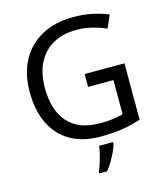

<svg xmlns="http://www.w3.org/2000/svg" viewBox="-134 -893 997 1150"><g transform="rotate(-15 364.0 -317.5)"><path d="M407 -443H654V-93Q596 -74 537 -65Q478 -56 403 -56Q292 -56 216 -100.5Q140 -145 100.5 -227.5Q61 -310 61 -423Q61 -535 105 -617Q149 -699 231.5 -744.5Q314 -790 431 -790Q491 -790 544.5 -779Q598 -768 644 -748L610 -670Q572 -687 524.5 -699Q477 -711 426 -711Q341 -711 280 -676Q219 -641 187 -576.5Q155 -512 155 -423Q155 -338 182.5 -272.5Q210 -207 269 -170.5Q328 -134 424 -134Q471 -134 504 -139Q537 -144 564 -151V-363H407ZM466 4Q462 22 449.5 49.5Q437 77 420.5 105Q404 133 386 155H338V143Q346 126 354.5 99.5Q363 73 370 44.5Q377 16 379 -5H466Z"/></g></svg>

Font: Noto Sans Malayalam UI
Style: Regular
Weight: 400
Designer: Jelle Bosma - Monotype Design Team
Foundry: Monotype Imaging Inc.
Version: Version 2.104